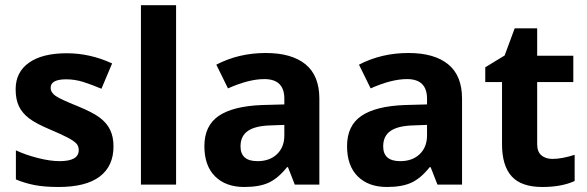

<svg xmlns="http://www.w3.org/2000/svg" viewBox="-20 -726 2310 755"><path d="M426.3 -150.4Q426.3 -72.8 372.1 -31.7Q317.9 9.3 210 9.3Q154.8 9.3 115.7 1.7Q76.7 -5.9 42.5 -20.5V-134.8Q81.1 -116.7 129.4 -104.5Q177.7 -92.3 214.4 -92.3Q289.6 -92.3 289.6 -135.7Q289.6 -151.9 279.8 -162.1Q270 -172.4 245.4 -185.3Q220.7 -198.2 180.2 -215.3Q121.6 -239.7 94.2 -260.7Q66.9 -281.7 54.2 -308.6Q41.5 -335.4 41.5 -375Q41.5 -442.4 94 -479.5Q146.5 -516.6 242.7 -516.6Q334 -516.6 420.9 -476.6L378.9 -377Q340.8 -393.1 307.9 -403.6Q274.9 -414.1 240.2 -414.1Q179.2 -414.1 179.2 -380.9Q179.2 -362.3 199 -348.6Q218.8 -335 285.2 -308.6Q344.7 -284.2 372.3 -263.4Q399.9 -242.7 413.1 -215.3Q426.3 -188 426.3 -150.4Z M672.4 0H534.2V-705.6H672.4Z M1139.2 0 1112.3 -68.8H1108.9Q1073.7 -24.9 1036.9 -7.8Q1000 9.3 940.4 9.3Q867.7 9.3 825.7 -32.5Q783.7 -74.2 783.7 -151.4Q783.7 -231.9 840.1 -270.3Q896.5 -308.6 1010.3 -313L1098.1 -315.4V-337.9Q1098.1 -415 1019.5 -415Q958.5 -415 876.5 -378.4L830.6 -471.7Q918.5 -517.6 1024.9 -517.6Q1127 -517.6 1181.4 -473.1Q1235.8 -428.7 1235.8 -337.9V0ZM1098.1 -234.9 1044.9 -232.9Q984.4 -231.4 955.1 -211.4Q925.8 -191.4 925.8 -150.4Q925.8 -92.3 992.7 -92.3Q1040.5 -92.3 1069.3 -119.9Q1098.1 -147.5 1098.1 -193.4Z M1700.2 0 1673.3 -68.8H1669.9Q1634.8 -24.9 1597.9 -7.8Q1561 9.3 1501.5 9.3Q1428.7 9.3 1386.7 -32.5Q1344.7 -74.2 1344.7 -151.4Q1344.7 -231.9 1401.1 -270.3Q1457.5 -308.6 1571.3 -313L1659.2 -315.4V-337.9Q1659.2 -415 1580.6 -415Q1519.5 -415 1437.5 -378.4L1391.6 -471.7Q1479.5 -517.6 1585.9 -517.6Q1688 -517.6 1742.4 -473.1Q1796.9 -428.7 1796.9 -337.9V0ZM1659.2 -234.9 1606 -232.9Q1545.4 -231.4 1516.1 -211.4Q1486.8 -191.4 1486.8 -150.4Q1486.8 -92.3 1553.7 -92.3Q1601.6 -92.3 1630.4 -119.9Q1659.2 -147.5 1659.2 -193.4Z M2152.8 -101.1Q2189 -101.1 2239.7 -117.2V-14.2Q2188 9.3 2112.8 9.3Q2029.8 9.3 1991.9 -32.7Q1954.1 -74.7 1954.1 -158.7V-403.3H1888.2V-461.4L1964.4 -507.8L2003.9 -614.7H2092.3V-506.8H2234.4V-403.3H2092.3V-158.7Q2092.3 -129.4 2108.9 -115.2Q2125.5 -101.1 2152.8 -101.1Z"/></svg>

Font: Bpm'online Open Sans
Style: Bold
Weight: 700
Foundry: Ascender Corporation
Version: Version 1.10